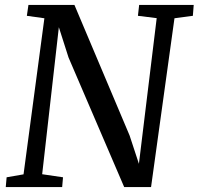

<svg xmlns="http://www.w3.org/2000/svg" viewBox="-20 -763 810 783"><path d="M3.5 0 7 -40 76 -52 161 -688.5 89.5 -698.5 96 -743H283.5L508.5 -210.5L546.5 -95L619 -689L542.5 -698.5L547.5 -743H770L766.5 -698.5L691.5 -688.5L596 0H486.5L259.5 -528.5L220 -652L152 -52.5L237 -40L233.5 0Z"/></svg>

Font: Merriweather
Style: Italic
Weight: 400
Italic angle: -7.8°
Designer: Eben Sorkin
Foundry: Eben Sorkin
Version: Version 2.100